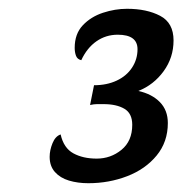

<svg xmlns="http://www.w3.org/2000/svg" viewBox="-20 -792 415 437"><path d="M181 -375Q157 -375 137 -381Q117 -387 105 -400.5Q93 -414 93 -435Q93 -450 99.5 -466Q106 -482 118 -486Q125 -455 147 -443Q169 -431 200 -431Q232 -431 256.5 -451Q281 -471 281 -508Q281 -534 263 -544.5Q245 -555 216 -555Q207 -555 200.5 -555Q194 -555 185 -553L194 -598Q223 -598 245.5 -608.5Q268 -619 280.5 -638Q293 -657 293 -680Q293 -713 248 -713Q221 -713 199.5 -698Q178 -683 165 -655Q156 -657 153 -665Q150 -673 150 -683Q150 -715 168.5 -734.5Q187 -754 214.5 -763Q242 -772 269 -772Q314 -772 344.5 -756Q375 -740 375 -700Q375 -661 352.5 -630Q330 -599 295 -585Q326 -578 344 -559.5Q362 -541 362 -512Q362 -469 336.5 -438Q311 -407 269.5 -391Q228 -375 181 -375Z"/></svg>

Font: Sansita Swashed Light Light
Style: Regular
Weight: 300
Version: Version 1.003